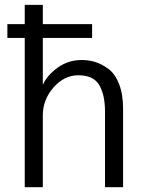

<svg xmlns="http://www.w3.org/2000/svg" viewBox="-20 -779 605 799"><path d="M10.7 -621.1V-678.7H83V-758.8H158.2V-678.7H363.3V-621.1H158.2V-427.7H159.2Q176.8 -466.8 220.7 -498Q264.6 -529.3 320.3 -529.3Q349.6 -529.3 376.5 -521Q403.3 -512.7 431.2 -492.2Q459 -471.7 475.6 -429.2Q492.2 -386.7 492.2 -326.2V0H417V-314.5Q417 -383.8 393.1 -424.8Q369.1 -465.8 306.6 -465.8Q247.1 -465.8 202.6 -415Q158.2 -364.3 158.2 -298.8V0H83V-621.1Z"/></svg>

Font: Gothic A1
Style: Regular
Weight: 400
Designer: HanYang I&C Co.,Ltd.
Foundry: HanYang I&C Co.,Ltd.
Version: Version 2.50